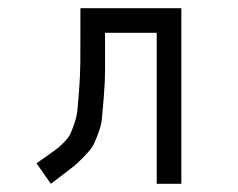

<svg xmlns="http://www.w3.org/2000/svg" viewBox="-20 -497 580 468"><path d="M422 -49H362V-417H236Q236 -360 236 -328Q236 -296 233 -260.5Q230 -225 228.5 -208.5Q227 -192 218.8 -170Q210.5 -148 205.2 -139.5Q200 -131 183.8 -114.2Q167.5 -97.5 156 -88.8Q144.5 -80 118.5 -60Q109 -53 104 -49L69 -99Q77.5 -105 92.5 -115.5Q109.5 -127.5 117 -133Q124.5 -138.5 135.8 -150Q147 -161.5 151 -169.8Q155 -178 161.2 -195.8Q167.5 -213.5 169 -231.5Q170.5 -249.5 173 -280.5Q175.5 -311.5 175.8 -346.2Q176 -381 176 -432V-477H422Z"/></svg>

Font: 3270 Nerd Font
Style: Regular
Weight: 400
Monospace: yes
Version: Version 3.0.1;Nerd Fonts 3.3.0